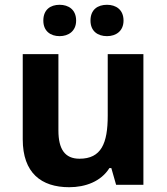

<svg xmlns="http://www.w3.org/2000/svg" viewBox="-20 -772 697 802"><path d="M161 -686C161 -642 191 -621 229 -621C266 -621 298 -642 298 -686C298 -732 266 -752 229 -752C191 -752 161 -732 161 -686ZM358 -686C358 -642 388 -621 427 -621C464 -621 496 -642 496 -686C496 -732 464 -752 427 -752C388 -752 358 -732 358 -686ZM579 -546H430V-289C430 -173 403 -109 312 -109C251 -109 224 -149 224 -227V-546H75V-190C75 -50 152 10 269 10C337 10 402 -14 437 -70H445L465 0H579Z"/></svg>

Font: Noto Traditional Nushu
Style: Bold
Weight: 700
Designer: LIU Zhao
Foundry: LiuZhao Studio
Version: Version 2.003